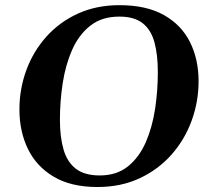

<svg xmlns="http://www.w3.org/2000/svg" viewBox="-20 -728 832 762"><path d="M366.7 14.2Q262.2 14.2 193.4 -26.6Q124.5 -67.4 90.8 -137Q57.1 -206.5 57.1 -293.5Q57.1 -375 84.5 -449.5Q111.8 -523.9 163.6 -582Q215.3 -640.1 288.8 -673.8Q362.3 -707.5 454.1 -707.5Q561 -707.5 630.6 -668.2Q700.2 -628.9 734.1 -560.8Q768.1 -492.7 768.1 -405.8Q768.1 -324.2 740.5 -248.8Q712.9 -173.3 660.6 -114.3Q608.4 -55.2 534.2 -20.5Q460 14.2 366.7 14.2ZM376 -31.7Q443.4 -31.7 488 -67.9Q532.7 -104 558.6 -163.6Q584.5 -223.1 595.5 -295.7Q606.4 -368.2 606.4 -441.4Q606.4 -510.7 593 -560.1Q579.6 -609.4 546.4 -635.7Q513.2 -662.1 453.6 -662.1Q384.3 -662.1 338.6 -626.2Q293 -590.3 266.6 -530.8Q240.2 -471.2 229 -398.7Q217.8 -326.2 217.8 -252.9Q217.8 -184.1 232.2 -134.5Q246.6 -85 281 -58.3Q315.4 -31.7 376 -31.7Z"/></svg>

Font: Gelasio SemiBold
Style: Italic
Weight: 600
Italic angle: -8.5°
Designer: Eben Sorkin
Foundry: Eben Sorkin
Version: Version 1.008